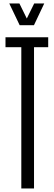

<svg xmlns="http://www.w3.org/2000/svg" viewBox="-20 -1071 305 1091"><path d="M101.1 0V-802.7H11.2V-859.4H253.9V-802.7H173.3V0ZM91.8 -927.7 32.7 -1051.3H90.3L132.3 -965.8L174.3 -1051.3H231.4L172.9 -927.7Z"/></svg>

Font: Antonio Thin
Style: Regular
Weight: 250
Designer: Vernon Adams
Foundry: Vernon Adams
Version: Version 1.002